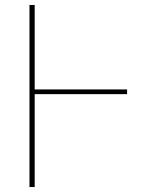

<svg xmlns="http://www.w3.org/2000/svg" viewBox="-20 -755 640 775"><path d="M99 0V-735H120V-394H493V-375H120V0Z"/></svg>

Font: Iosevka Curly Thin Extended
Style: Regular
Weight: 100
Width: 7
Monospace: yes
Designer: Belleve Invis
Foundry: Belleve Invis
Version: Version 11.1.0; ttfautohint (v1.8.3)